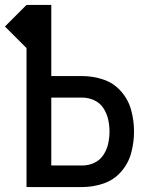

<svg xmlns="http://www.w3.org/2000/svg" viewBox="-32 -755 628 775"><path d="M75 0H300Q343 0 385 -14Q427 -28 456.5 -61.5Q486 -95 497.5 -137.5Q509 -180 509 -224Q509 -268 497.5 -310.5Q486 -353 456.5 -386.5Q427 -420 385 -434Q343 -448 300 -448H175V-735H75L-12 -648L75 -561ZM175 -87V-361H300Q325 -361 348 -350.5Q371 -340 385 -319Q399 -298 404.5 -273.5Q410 -249 410 -224Q410 -199 404.5 -174.5Q399 -150 385 -129Q371 -108 348 -97.5Q325 -87 300 -87Z"/></svg>

Font: Iosevka Sparkle Medium
Style: Regular
Weight: 500
Designer: Belleve Invis
Foundry: Belleve Invis
Version: Version 4.5.0; ttfautohint (v1.8.3)